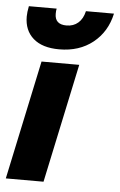

<svg xmlns="http://www.w3.org/2000/svg" viewBox="-51 -734 480 771"><g transform="rotate(5 188.5 -348.5)"><path d="M29 -655Q29 -672 34 -697H146Q144 -689 144 -676Q144 -633 191 -633Q219 -633 238 -649.5Q257 -666 264 -697H377Q361 -623 306 -579Q251 -535 170 -535Q102 -535 65.5 -567Q29 -599 29 -655ZM104 -480H256L154 0H2Z"/></g></svg>

Font: Prompt Semibold
Style: Italic
Weight: 600
Italic angle: -12°
Designer: Katatrad Team
Foundry: CadsonDemak
Version: Version 1.000